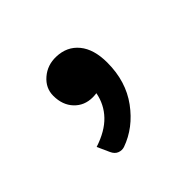

<svg xmlns="http://www.w3.org/2000/svg" viewBox="-79 -260 457 457"><g transform="rotate(-45 150.0 -31.5)"><path d="M65 55Q105 42 127 19Q149 -4 155 -36Q148 -35 142 -35Q114 -35 96 -54Q78 -73 78 -104Q78 -130 99 -148Q120 -166 149 -165Q184 -164 204.5 -139Q225 -114 225 -69Q225 -6 192 39Q159 84 111 101Q102 104 93 100.5Q84 97 79 86Z"/></g></svg>

Font: Gowun Batang
Style: Bold
Weight: 700
Designer: Yanghee Ryu
Foundry: Yanghee Ryu
Version: Version 2.000